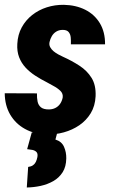

<svg xmlns="http://www.w3.org/2000/svg" viewBox="-21 -559 481 812"><path d="M244.1 -146Q246.6 -163.1 234.1 -175Q221.7 -187 204.6 -195.8Q187.5 -204.6 176.3 -211.4Q150.9 -224.1 127.7 -239.3Q104.5 -254.4 86.9 -273.4Q69.3 -292.5 59.8 -317.1Q50.3 -341.8 52.2 -373.5Q54.2 -412.6 71 -443.4Q87.9 -474.1 115.2 -495.6Q142.6 -517.1 177 -528.1Q211.4 -539.1 249 -538.6Q299.8 -537.6 339.4 -517.8Q378.9 -498 401.4 -460.7Q423.8 -423.3 423.3 -371.6H278.8Q279.3 -386.7 278.1 -400.6Q276.9 -414.6 269 -423.8Q261.2 -433.1 242.2 -432.6Q227.5 -432.1 216.3 -425Q205.1 -418 198.2 -406.2Q191.4 -394.5 188.5 -381.3Q186 -369.1 191.2 -359.6Q196.3 -350.1 205.3 -342.5Q214.4 -335 225.1 -329.1Q235.8 -323.2 244.6 -319.3Q282.7 -302.2 314.9 -281.2Q347.2 -260.3 366.2 -229.7Q385.3 -199.2 383.3 -151.9Q381.3 -110.8 362.8 -80.3Q344.2 -49.8 314.7 -29.5Q285.2 -9.3 249 0.7Q212.9 10.7 175.3 9.8Q124.5 8.3 84.7 -13.7Q44.9 -35.6 22.2 -74.2Q-0.5 -112.8 -1 -164.6L135.3 -164.1Q134.8 -145 137.9 -129.6Q141.1 -114.3 152.1 -105.2Q163.1 -96.2 185.1 -96.2Q200.7 -96.2 212.9 -102.3Q225.1 -108.4 232.9 -119.4Q240.7 -130.4 244.1 -146ZM113.3 1 221.7 0 213.4 31.2Q239.7 39.1 249.8 62Q259.8 85 259.3 110.8Q258.8 146 243.9 169.4Q229 192.9 204.6 206.8Q180.2 220.7 151.1 227.1Q122.1 233.4 92.3 233.9L98.1 147Q110.4 145.5 118.2 140.1Q126 134.8 130.4 126Q134.8 117.2 137.2 105Q139.6 90.3 133.1 83.7Q126.5 77.1 115.7 75Q105 72.8 93.8 71.8Z"/></svg>

Font: Roboto Condensed ExtraBold
Style: Italic
Weight: 800
Italic angle: -12°
Designer: Christian Robertson
Foundry: Google
Version: Version 3.008; 2023